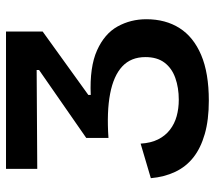

<svg xmlns="http://www.w3.org/2000/svg" viewBox="-58 -643 715 639"><g transform="rotate(-90 299.5 -323.5)"><path d="M284 14Q220 14 173 0.5Q126 -13 95 -37.5Q64 -62 47 -98Q30 -134 26 -179L141 -213Q143 -179 155 -155Q167 -131 187 -115.5Q207 -100 232.5 -93Q258 -86 287 -86Q327 -86 359.5 -97.5Q392 -109 410.5 -133.5Q429 -158 429 -197Q429 -245 398 -274Q367 -303 307 -314.5Q247 -326 160 -320V-394L386 -551V-559L57 -557V-661H514V-539L303 -387V-379Q396 -383 451.5 -358Q507 -333 531 -289.5Q555 -246 555 -194Q555 -130 525.5 -83.5Q496 -37 436 -11.5Q376 14 284 14Z"/></g></svg>

Font: Bricolage Grotesque 16pt SemiBold
Style: Regular
Weight: 600
Version: Version 1.001;gftools[0.9.33.dev8+g029e19f]